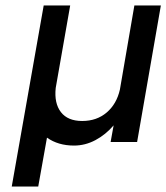

<svg xmlns="http://www.w3.org/2000/svg" viewBox="-20 -520 609 703"><path d="M482 0H385L396 -61Q367 -27 329.5 -7Q292 13 251 13Q193 13 152 -16L120 163H23L140 -500H237L184 -198Q178 -142 203 -109.5Q228 -77 281 -77Q334 -77 370.5 -108Q407 -139 419 -192L472 -500H569Z"/></svg>

Font: Overused Grotesk Medium
Style: Italic
Weight: 500
Italic angle: -10°
Version: Version 0.003